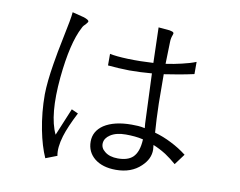

<svg xmlns="http://www.w3.org/2000/svg" viewBox="-78 -836 1155 924"><g transform="rotate(10 500.0 -373.5)"><path d="M679.7 -726.6 625 -731.4 629.9 -558.6Q566.4 -554.7 505.9 -556.6Q448.2 -558.6 417 -565.4V-508.8Q466.8 -503.9 521.5 -502.9Q575.2 -502.9 631.8 -507.8L641.6 -264.6L643.6 -242.2Q626 -246.1 610.4 -247.1Q593.8 -248 579.1 -248Q494.1 -248 444.3 -215.8Q398.4 -184.6 398.4 -133.8Q398.4 -83 436.5 -51.8Q475.6 -20.5 541 -20.5Q616.2 -20.5 662.1 -64.5Q702.1 -101.6 701.2 -147.5L699.2 -169.9Q730.5 -157.2 761.7 -137.7Q788.1 -120.1 815.4 -96.7L854.5 -149.4Q819.3 -176.8 778.3 -197.3Q738.3 -217.8 696.3 -229.5Q691.4 -293 689.5 -372.1Q688.5 -440.4 688.5 -513.7Q724.6 -519.5 760.7 -525.4Q798.8 -532.2 834 -540V-599.6Q804.7 -587.9 765.6 -579.1Q729.5 -570.3 688.5 -564.5L691.4 -671.9Q691.4 -681.6 693.4 -690.4Q694.3 -696.3 697.3 -704.1Q702.1 -714.8 699.2 -718.8Q696.3 -723.6 679.7 -726.6ZM559.6 -196.3Q582 -196.3 603.5 -194.3Q624 -192.4 644.5 -187.5Q641.6 -125 613.3 -98.6Q588.9 -76.2 541 -76.2Q500 -76.2 476.6 -95.7Q455.1 -112.3 457 -136.7Q459 -161.1 484.4 -177.7Q512.7 -196.3 559.6 -196.3ZM262.7 -716.8 205.1 -731.4Q204.1 -715.8 198.2 -683.6Q194.3 -664.1 184.6 -615.2Q165 -520.5 157.2 -469.7Q142.6 -380.9 141.6 -319.3Q141.6 -231.4 158.2 -146.5Q172.9 -71.3 197.3 -16.6L252.9 -38.1Q245.1 -77.1 262.7 -135.7Q277.3 -183.6 314.5 -255.9L282.2 -270.5L226.6 -136.7Q183.6 -225.6 201.2 -412.1Q217.8 -583 260.7 -664.1Q263.7 -670.9 268.6 -676.8Q271.5 -680.7 277.3 -685.5Q288.1 -697.3 287.1 -702.1Q285.2 -709 262.7 -716.8Z"/></g></svg>

Font: DotumChe
Style: Regular
Weight: 400
Monospace: yes
Version: Version 2.21